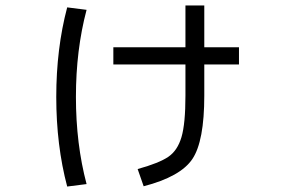

<svg xmlns="http://www.w3.org/2000/svg" viewBox="-20 -635 1040 703"><path d="M855 -399H728V-285Q728 -118 684.5 -53Q641 12 506 47L484 -16Q563 -38 596.5 -61Q630 -84 644.5 -133Q659 -182 659 -285V-399H395V-462H659V-615H728V-462H855ZM297 39 226 48Q186 -103 186 -280Q186 -457 226 -608L297 -599Q258 -452 258 -280Q258 -108 297 39Z"/></svg>

Font: Mplus 1p
Style: Regular
Weight: 400
Version: Version 1.061